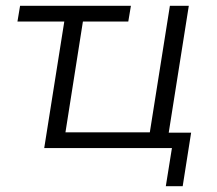

<svg xmlns="http://www.w3.org/2000/svg" viewBox="-20 -509 745 660"><path d="M550 131 571 0H132L201 -435H40L49 -489H430L421 -435H265L205 -54H495L564 -489H629L560 -53H637L608 131Z"/></svg>

Font: Nunito Sans 10pt Light
Style: Italic
Weight: 300
Italic angle: -9°
Designer: Vernon Adams
Foundry: Vernon Adams
Version: Version 3.101;gftools[0.9.27]